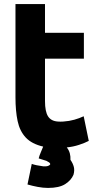

<svg xmlns="http://www.w3.org/2000/svg" viewBox="-20 -700 458 943"><path d="M326 85Q327 69 323 53.5Q319 38 308 24Q339 21 368 11.5Q397 2 416 -8L391 -129Q370 -119 345 -112Q320 -105 291 -103Q277 -102 265 -103Q231 -105 216 -128.5Q201 -152 201 -204V-412H392V-539H201V-680H56V-222Q56 -155 66.5 -105.5Q77 -56 106.5 -24.5Q136 7 192 20Q187 33 180 49Q173 65 170 78L208 90Q216 94 221 97.5Q226 101 227 106Q221 119 193 117Q155 112 136 105L115 206Q139 213 165.5 218Q192 223 216 223Q271 223 300.5 204Q330 185 341 158Q347 137 342.5 119.5Q338 102 326 85Z"/></svg>

Font: Repo Bold
Style: Bold
Weight: 700
Designer: Stefan Peev
Foundry: Context Ltd
Version: Version 1.502